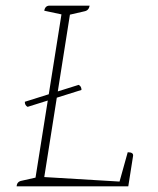

<svg xmlns="http://www.w3.org/2000/svg" viewBox="-20 -661 561 681"><path d="M39 0Q40 -17 57 -20L106 -31L198 -610L137 -623Q140 -641 156 -641H298Q295 -624 280 -621L228 -609L137 -33L404 -17L433 -121Q454 -121 452 -108L435 0ZM68 -300 259 -360Q269 -355 269 -342L78 -282Q68 -287 68 -300Z"/></svg>

Font: Petrona Thin
Style: Italic
Weight: 100
Italic angle: -9°
Designer: Ringo R. Seeber
Foundry: Ringo R. Seeber
Version: Version 2.001; ttfautohint (v1.8.3)